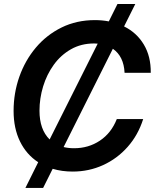

<svg xmlns="http://www.w3.org/2000/svg" viewBox="-20 -839 768 952"><path d="M106 92.8 169.4 -34.7Q111.3 -72.3 79.3 -137.5Q47.4 -202.6 47.4 -289.1Q47.4 -377.4 75.9 -458.5Q104.5 -539.6 157.7 -602.8Q210.9 -666 285.2 -702.6Q359.4 -739.3 450.7 -739.3Q486.8 -739.3 519.5 -732.9L562.5 -819.3H650.9L595.2 -708Q657.7 -677.2 693.1 -618.2Q728.5 -559.1 727.5 -478H597.7Q593.8 -559.6 539.6 -597.2L295.4 -109.9Q319.3 -104 347.2 -104Q418.9 -104 475.3 -141.6Q531.7 -179.2 559.1 -248.5H689.9Q664.6 -168.9 612.8 -110.6Q561 -52.2 491 -20.3Q420.9 11.7 340.3 11.7Q287.1 11.7 241.2 -2L193.8 92.8ZM226.1 -147.5 464.4 -622.6Q455.6 -623.5 446.8 -623.5Q382.3 -623.5 331.8 -594.7Q281.2 -565.9 246.6 -517.8Q211.9 -469.7 193.8 -410.4Q175.8 -351.1 175.8 -290Q175.8 -196.8 226.1 -147.5Z"/></svg>

Font: Inter Display SemiBold
Style: Italic
Weight: 600
Italic angle: -9.39999°
Designer: Rasmus Andersson
Foundry: rsms
Version: Version 4.000;git-a52131595